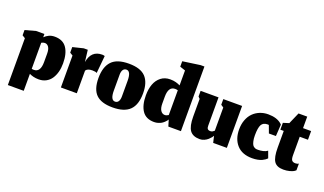

<svg xmlns="http://www.w3.org/2000/svg" viewBox="-59 -778 2056 1219"><g transform="rotate(20 969.0 -168.5)"><path d="M196.7 0Q224.3 0 245.8 -11.5Q267.3 -23 281 -43.3Q294.7 -63.7 301.7 -90.2Q308.7 -116.7 308.7 -148Q308.7 -214.7 282.8 -252.3Q257 -290 202 -290Q179.3 -290 162.3 -281.7Q145.3 -273.3 133.3 -261V-283.3H77.7L6 -263.7V-228L26 -215.7V100.7H133.3V-14Q145.3 -8 161.3 -4Q177.3 0 196.7 0ZM147.7 -46.3Q144.3 -46.3 140.8 -46.7Q137.3 -47 133.3 -48V-224Q145 -230.7 156 -230.7Q172 -230.7 182.2 -216Q192.3 -201.3 192.3 -171.3V-114.7Q192.3 -46.3 147.7 -46.3Z M455.3 0V-152.3Q465 -170.3 499 -170.3Q522.7 -170.3 529.7 -164L541 -282.7Q532 -285.7 523.7 -285.7Q449.7 -285.7 436 -204L426.3 -283.3H399.3L327.7 -265.7V-228L347.7 -215.7V0Z M701 -33Q670.3 -33 670.3 -96V-204.3Q670.3 -225.7 678.3 -237.3Q686.3 -249 700.7 -249Q731.3 -249 731.3 -184V-78.7Q731.3 -57.3 723.5 -45.2Q715.7 -33 701 -33ZM698.3 7Q777.3 7 814.2 -29.7Q851 -66.3 851 -143Q851 -217 816.2 -253.5Q781.3 -290 703 -290Q622.7 -290 587 -251.8Q551.3 -213.7 551.3 -138.3Q551.3 -62.3 586.7 -27.7Q622 7 698.3 7Z M1073.7 0H1158.7V-436.7H1132.7L1014.7 -420V-383.3L1051.3 -371V-270Q1039 -276.7 1022 -281.3Q1005 -286 983.3 -286Q947 -286 921.3 -266Q895.7 -246 883.7 -213.2Q871.7 -180.3 871.7 -138.3Q871.7 -71.3 897.3 -33.7Q923 4 978 4Q992.3 4 1005.3 0Q1018.3 -4 1027 -9.3Q1035.7 -14.7 1043.3 -21.8Q1051 -29 1054.5 -33.7Q1058 -38.3 1060.7 -43ZM1026.7 -61.3Q1009.7 -61.3 998.7 -77.3Q987.7 -93.3 987.7 -124.7V-171.3Q988 -239.3 1032.3 -239.7Q1041 -239.7 1051.3 -237.3V-69.7Q1045.3 -65.7 1039 -63.5Q1032.7 -61.3 1026.7 -61.3Z M1366.3 -44.3 1376.7 0H1469V-283.3H1342V-245L1360 -233V-76.3Q1359 -75.7 1357.2 -74.2Q1355.3 -72.7 1354.5 -72Q1353.7 -71.3 1352 -70.2Q1350.3 -69 1349.3 -68.3Q1348.3 -67.7 1346.7 -66.8Q1345 -66 1343.8 -65.7Q1342.7 -65.3 1341 -64.8Q1339.3 -64.3 1337.7 -64.2Q1336 -64 1334 -64Q1320 -64 1314.7 -71.2Q1309.3 -78.3 1309.7 -93.3V-283.3H1188.7V-245L1200.3 -233V-114.3Q1200.3 -49 1220.5 -21Q1240.7 7 1287.7 7Q1302.7 7 1317.3 0.5Q1332 -6 1342 -15.2Q1352 -24.3 1358.2 -32Q1364.3 -39.7 1366.3 -44.3Z M1738.3 -27.7 1721.7 -73Q1710.3 -64 1692.8 -60Q1675.3 -56 1658.7 -56Q1651.3 -56 1646.3 -56.7Q1641.3 -57.3 1633.5 -61.7Q1625.7 -66 1621 -73.8Q1616.3 -81.7 1612.7 -97.5Q1609 -113.3 1609 -135.7Q1609 -187 1620.5 -207.8Q1632 -228.7 1662.3 -228.7Q1667 -228.7 1669.7 -228L1688.7 -177L1736 -177.3L1741 -255.7Q1741 -255.7 1734 -262.7Q1702 -290.3 1644 -290.3Q1614 -290.3 1588.2 -279.8Q1562.3 -269.3 1543.2 -250.2Q1524 -231 1513 -202Q1502 -173 1502 -137.7Q1502 -72.3 1537.8 -32.7Q1573.7 7 1641.3 7Q1661.3 7 1678.8 3.5Q1696.3 0 1706.8 -5.2Q1717.3 -10.3 1724.8 -15.5Q1732.3 -20.7 1735.3 -24Z M1852.3 7Q1875 7 1893.5 2Q1912 -3 1920 -7.8Q1928 -12.7 1933 -17.7V-63Q1929.3 -60 1923.7 -58.3Q1918 -56.7 1911 -56.7Q1895 -56.7 1887.3 -65.3Q1879.7 -74 1879.7 -100.7V-224.7H1935.3V-283.3H1880.7V-361H1822L1788 -283.3L1748.7 -271V-224.7H1771.7V-111.3Q1771.7 -47 1789.5 -20Q1807.3 7 1852.3 7Z"/></g></svg>

Font: Jomhuria
Style: Regular
Weight: 400
Designer: Arabic design by Kourosh Beigpour, Latin design by Eben Sorkin, engineering by Lasse Fister and Khaled Hosney
Version: Version 1.0010